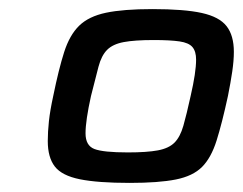

<svg xmlns="http://www.w3.org/2000/svg" viewBox="-20 -716 534 422"><path d="M265 -314Q195 -314 155.5 -322Q116 -330 100.5 -350Q85 -370 85 -406Q85 -426 87.5 -449.5Q90 -473 97 -505Q109 -564 121 -601.5Q133 -639 154 -659.5Q175 -680 213 -688Q251 -696 315 -696Q385 -696 423.5 -687.5Q462 -679 478 -658.5Q494 -638 494 -602Q494 -583 490.5 -559Q487 -535 481 -505Q468 -445 456 -407Q444 -369 424 -349Q404 -329 366.5 -321.5Q329 -314 265 -314ZM261 -381Q303 -381 327 -385.5Q351 -390 363.5 -402.5Q376 -415 383 -439.5Q390 -464 399 -505Q405 -531 408 -551Q411 -571 411 -585Q411 -603 403 -612.5Q395 -622 374.5 -625Q354 -628 318 -628Q276 -628 252 -623.5Q228 -619 215.5 -606.5Q203 -594 196.5 -569.5Q190 -545 180 -505Q174 -478 171 -457.5Q168 -437 168 -423Q168 -396 187.5 -388.5Q207 -381 261 -381Z"/></svg>

Font: Saira Expanded Medium
Style: Italic
Weight: 500
Width: 7
Italic angle: -12°
Designer: Hector Gatti with collaboration of the Omnibus-Type team
Foundry: Omnibus-Type
Version: Version 1.101